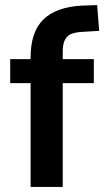

<svg xmlns="http://www.w3.org/2000/svg" viewBox="-20 -733 417 753"><path d="M100 0V-407H20V-501H132L100 -466V-508Q100 -608 150.5 -657Q201 -706 302 -711L361 -713L369 -612L303 -608Q280 -607 262.5 -601Q245 -595 235.5 -578.5Q226 -562 226 -528V-480L192 -501H348V-407H226V0Z"/></svg>

Font: Nunito Sans 7pt Condensed
Style: Bold
Weight: 700
Width: 3
Designer: Vernon Adams
Foundry: Vernon Adams
Version: Version 3.101;gftools[0.9.27]